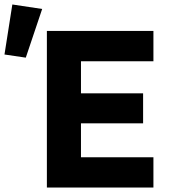

<svg xmlns="http://www.w3.org/2000/svg" viewBox="-36 -836 759 856"><path d="M152 -796 79 -579 -16 -593 19 -816ZM648 0H173V-698H648V-563H325V-420H602V-286H325V-135H648Z"/></svg>

Font: Aneliza
Style: Bold
Weight: 700
Designer: Mike Abbink, Paul van der Laan, Pieter van Rosmalen
Foundry: Bold Monday
Version: Version 3.0